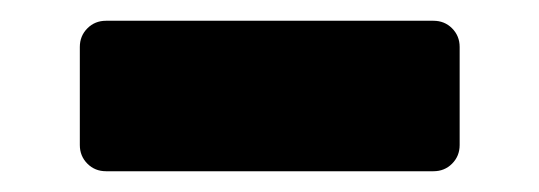

<svg xmlns="http://www.w3.org/2000/svg" viewBox="-20 -392 517 184"><path d="M81.6 -227.9Q71 -227.9 63.8 -235.1Q56.5 -242.4 56.5 -253V-347Q56.5 -357.6 63.8 -364.9Q71 -372.1 81.6 -372.1H395.4Q406 -372.1 413.2 -364.9Q420.5 -357.6 420.5 -347V-253Q420.5 -242.4 413.2 -235.1Q406 -227.9 395.4 -227.9Z"/></svg>

Font: Rubik Light
Style: Regular
Weight: 300
Designer: Hubert and Fischer
Foundry: Hubert and Fischer
Version: Version 2.300;gftools[0.9.30]